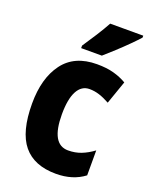

<svg xmlns="http://www.w3.org/2000/svg" viewBox="-145 -845 737 933"><g transform="rotate(20 223.5 -378.0)"><path d="M261 10Q148 10 92 -58Q36 -126 36 -272Q36 -403 94 -481Q152 -559 268 -559Q318 -559 354.5 -549Q391 -539 422 -521L380 -401Q351 -417 326 -425Q301 -433 275 -433Q234 -433 212 -392Q190 -351 190 -272Q190 -117 278 -117Q314 -117 345 -129Q376 -141 407 -164V-35Q348 10 261 10ZM431 -756Q415 -738 387.5 -710.5Q360 -683 329.5 -655Q299 -627 275 -606H168V-619Q193 -656 217.5 -694.5Q242 -733 260 -766H431Z"/></g></svg>

Font: Noto Sans Tamil Condensed ExtraBold
Style: Regular
Weight: 800
Width: 3
Designer: Jelle Bosma - Monotype Design Team
Foundry: Monotype Imaging Inc.
Version: Version 2.004; ttfautohint (v1.8.4.7-5d5b)